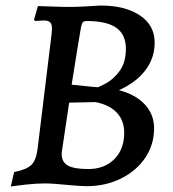

<svg xmlns="http://www.w3.org/2000/svg" viewBox="-20 -663 626 694"><path d="M19 11 31 -41Q76 -50 93.5 -67Q111 -84 116 -126L166 -536Q168 -554 168 -558Q168 -575 161.5 -582Q155 -589 139 -589Q129 -589 119.5 -588Q110 -587 107 -587L103 -592L117 -641Q130 -641 165 -639.5Q200 -638 233 -638Q255 -638 293 -640Q331 -642 343 -643Q432 -643 485.5 -607.5Q539 -572 539 -509Q539 -453 505.5 -409Q472 -365 410 -337Q471 -321 504 -285Q537 -249 537 -199Q537 -141 505.5 -93.5Q474 -46 418 -18Q362 10 292 10Q276 10 230 6Q170 0 142 0Q110 0 70.5 4.5Q31 9 19 11ZM331 -348Q331 -345 360 -360Q389 -375 412 -406Q435 -437 435 -487Q435 -538 400.5 -562.5Q366 -587 294 -587Q284 -587 280 -583Q276 -579 273 -566Q263 -509 239 -357Q251 -356 286.5 -352Q322 -348 331 -348ZM204 -118Q203 -114 203 -106Q203 -77 225.5 -64.5Q248 -52 299 -52Q358 -52 393.5 -88Q429 -124 429 -183Q429 -227 402.5 -255.5Q376 -284 325 -294L230 -292Z"/></svg>

Font: Alegreya SC Medium
Style: Italic
Weight: 500
Italic angle: -7°
Designer: Juan Pablo del Peral
Foundry: Huerta Tipografica
Version: Version 2.007; ttfautohint (v1.6)